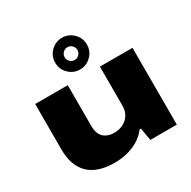

<svg xmlns="http://www.w3.org/2000/svg" viewBox="-175 -961 1138 1143"><g transform="rotate(-30 394.0 -389.0)"><path d="M296 12Q178 12 118.5 -46Q59 -104 59 -216V-528H283V-243Q283 -222 289 -203.5Q295 -185 307 -172Q319 -159 338 -151.5Q357 -144 382 -144Q418 -144 445.5 -158.5Q473 -173 488.5 -199Q504 -225 504 -257V-528H728V0H546L531 -86H522Q495 -51 458.5 -29.5Q422 -8 380.5 2Q339 12 296 12ZM394 -572Q349 -572 317 -604Q285 -636 285 -681Q285 -726 317 -758Q349 -790 394 -790Q439 -790 471 -758Q503 -726 503 -681Q503 -636 471 -604Q439 -572 394 -572ZM394 -637Q412 -637 425 -650Q438 -663 438 -681Q438 -699 425 -712Q412 -725 394 -725Q376 -725 363 -712Q350 -699 350 -681Q350 -663 363 -650Q376 -637 394 -637Z"/></g></svg>

Font: Archivo Expanded Black
Style: Regular
Weight: 900
Width: 7
Designer: Hector Gatti
Foundry: Omnibus-Type
Version: Version 2.001